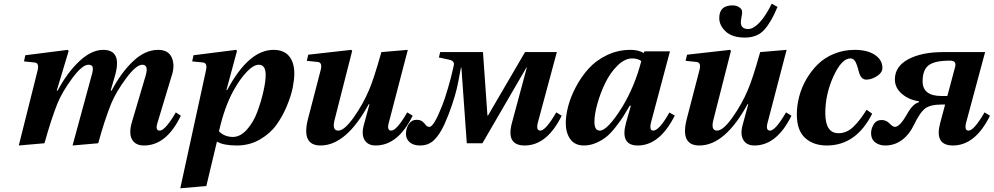

<svg xmlns="http://www.w3.org/2000/svg" viewBox="-20 -770 5341 1032"><path d="M81 12 182 -391Q192 -431 167 -434L109 -440L116 -473L344 -502L349 -496L285 -283H290Q340 -378 405.5 -440Q471 -502 535 -502Q640 -502 596 -356L575 -284L580 -283Q631 -380 695.5 -441Q760 -502 830 -502Q886 -502 904 -459Q922 -416 901 -357L828 -115Q812 -68 838 -68Q855 -68 879 -97.5Q903 -127 925 -166L952 -148Q875 12 754 12Q709 12 690.5 -19Q672 -50 687 -107L763 -364Q780 -422 745 -422Q712 -422 658.5 -350Q605 -278 578 -214Q541 -122 508 0L370 12L475 -374Q482 -400 477.5 -411Q473 -422 455 -422Q422 -422 368 -349Q314 -276 288 -212Q256 -132 219 0Z M949 242 1087 -391Q1096 -431 1072 -434L1013 -440L1020 -473L1249 -502L1254 -497L1197 -286H1201Q1317 -502 1450 -502Q1506 -502 1534 -468Q1562 -434 1562 -374Q1562 -344 1553.5 -300Q1545 -256 1522 -200.5Q1499 -145 1465.5 -98.5Q1432 -52 1376.5 -20Q1321 12 1253 12Q1181 12 1146 -9L1089 230ZM1157 -64Q1187 -34 1232 -34Q1272 -34 1307.5 -74Q1343 -114 1363.5 -170Q1384 -226 1396 -279.5Q1408 -333 1408 -367Q1408 -422 1371 -422Q1343 -422 1306.5 -384Q1270 -346 1235 -283Q1186 -194 1157 -64Z M1629 -443 1637 -476 1868 -502 1873 -497 1779 -128Q1763 -68 1798 -68Q1831 -68 1881.5 -139.5Q1932 -211 1963 -285Q1988 -341 2030 -490L2172 -502L2071 -115Q2057 -68 2083 -68Q2112 -68 2169 -166L2198 -148Q2119 12 1999 12Q1958 12 1940 -17Q1922 -46 1935 -96L1966 -210H1962Q1841 12 1703 12Q1598 12 1636 -133L1703 -391Q1715 -434 1688 -437Z M2162 -50Q2162 -81 2177.5 -103.5Q2193 -126 2218 -126Q2240 -126 2251 -116.5Q2262 -107 2269 -97.5Q2276 -88 2288 -88Q2312 -88 2357 -203Q2371 -239 2386.5 -291.5Q2402 -344 2410 -379L2418 -414Q2427 -442 2395 -449L2339 -461L2346 -490H2576L2600 -149H2603L2802 -490H2973L2872 -115Q2859 -68 2884 -68Q2913 -68 2970 -166L2999 -148Q2920 12 2800 12Q2700 12 2731 -107L2812 -408H2810L2573 0H2489L2460 -407H2458Q2456 -401 2449.5 -364Q2443 -327 2435.5 -294.5Q2428 -262 2410 -207.5Q2392 -153 2368 -100Q2343 -46 2313 -17Q2283 12 2238 12Q2202 12 2182 -5.5Q2162 -23 2162 -50Z M3021 -108Q3021 -149 3034 -199Q3047 -249 3075.5 -303Q3104 -357 3143.5 -401Q3183 -445 3242 -473.5Q3301 -502 3369 -502Q3412 -502 3440 -485L3444 -494H3581L3480 -115Q3468 -68 3491 -68Q3523 -68 3578 -165L3607 -149Q3526 12 3408 12Q3310 12 3346 -114L3371 -202H3365Q3344 -166 3330 -144Q3316 -122 3290 -88.5Q3264 -55 3241 -36Q3218 -17 3185.5 -2.5Q3153 12 3119 12Q3069 12 3045 -22.5Q3021 -57 3021 -108ZM3175 -115Q3175 -68 3204 -68Q3245 -68 3324 -194Q3392 -306 3427 -442Q3407 -456 3378 -456Q3338 -456 3299 -417.5Q3260 -379 3233.5 -324.5Q3207 -270 3191 -212.5Q3175 -155 3175 -115Z M3846 -673Q3846 -741 3917 -741Q3939 -741 3954 -730.5Q3969 -720 3969 -706Q3969 -696 3965.5 -678Q3962 -660 3962 -650Q3962 -614 4002 -614Q4029 -614 4062 -648.5Q4095 -683 4128 -750L4159 -733Q4127 -654 4089 -611Q4051 -568 3984 -568Q3916 -568 3881 -600.5Q3846 -633 3846 -673ZM3665 -443 3673 -476 3904 -502 3909 -497 3815 -128Q3799 -68 3834 -68Q3867 -68 3917.5 -139.5Q3968 -211 3999 -285Q4024 -341 4066 -490L4208 -502L4107 -115Q4093 -68 4119 -68Q4148 -68 4205 -166L4234 -148Q4155 12 4035 12Q3994 12 3976 -17Q3958 -46 3971 -96L4002 -210H3998Q3877 12 3739 12Q3634 12 3672 -133L3739 -391Q3751 -434 3724 -437Z M4263 -155Q4263 -202 4275.5 -250.5Q4288 -299 4314 -344Q4340 -389 4376 -424.5Q4412 -460 4463.5 -481Q4515 -502 4574 -502Q4642 -502 4682.5 -475Q4723 -448 4723 -405Q4723 -380 4694 -361Q4665 -342 4636 -342Q4606 -342 4595 -389Q4585 -428 4575.5 -442Q4566 -456 4551 -456Q4504 -456 4460 -360Q4416 -264 4416 -162Q4416 -54 4487 -54Q4531 -54 4566.5 -88Q4602 -122 4638 -180L4668 -159Q4582 12 4424 12Q4352 12 4307.5 -28.5Q4263 -69 4263 -155Z M4662 -54Q4662 -78 4676 -101.5Q4690 -125 4719 -125Q4743 -125 4761 -106.5Q4779 -88 4790 -88Q4816 -88 4854 -154Q4886 -213 4919 -220V-226Q4868 -232 4829 -264.5Q4790 -297 4790 -343Q4790 -413 4862 -451.5Q4934 -490 5049 -490H5275L5174 -115Q5161 -68 5186 -68Q5215 -68 5272 -166L5301 -148Q5222 12 5102 12Q5002 12 5033 -107L5060 -208H5038Q4982 -208 4953.5 -187.5Q4925 -167 4891 -96Q4867 -46 4827.5 -17Q4788 12 4738 12Q4706 12 4684 -5Q4662 -22 4662 -54ZM4939 -333Q4939 -254 5041 -254H5072L5114 -411Q5122 -444 5088 -444H5084Q5005 -444 4972 -419.5Q4939 -395 4939 -333Z"/></svg>

Font: Heuristica
Style: Bold Italic
Weight: 700
Italic angle: -13°
Version: Version 1.0.2